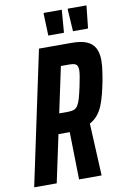

<svg xmlns="http://www.w3.org/2000/svg" viewBox="-102 -917 636 973"><g transform="rotate(-10 216.5 -431.0)"><path d="M-7 0 139 -688H306Q357 -688 386 -675Q415 -662 427.5 -636.5Q440 -611 440 -575Q440 -561 438.5 -544.5Q437 -528 434 -510Q431 -492 428 -473Q421 -437 413 -405.5Q405 -374 394.5 -348Q384 -322 367.5 -302Q351 -282 327 -269L340 0H224L219 -244Q217 -244 214.5 -244Q212 -244 209 -244H161L109 0ZM183 -347H228Q247 -347 259 -351.5Q271 -356 279 -368.5Q287 -381 293.5 -403.5Q300 -426 308 -463Q314 -492 317.5 -512.5Q321 -533 321 -546Q321 -560 316.5 -568Q312 -576 302.5 -579Q293 -582 277 -582H233ZM277 -745H197L193 -857L194 -862H287L278 -749ZM400 -745H324L317 -857L318 -862H414L402 -749Z"/></g></svg>

Font: Saira ExtraCondensed
Style: Bold Italic
Weight: 700
Width: 2
Italic angle: -12°
Designer: Hector Gatti with collaboration of the Omnibus-Type team
Foundry: Omnibus-Type
Version: Version 1.101